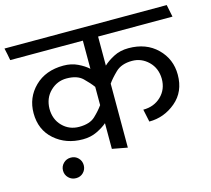

<svg xmlns="http://www.w3.org/2000/svg" viewBox="-121 -811 1150 1047"><g transform="rotate(-15 454.0 -288.0)"><path d="M273 -435Q220 -435 181 -397Q142 -359 141 -299Q141 -239 179 -200.5Q217 -162 273 -162Q333 -162 363.5 -191Q394 -220 413 -247V-350Q394 -376 363.5 -405.5Q333 -435 273 -435ZM634 -162Q695 -162 735 -200.5Q775 -239 775 -299Q774 -359 735 -397Q696 -435 643 -435Q583 -435 549.5 -402.5Q516 -370 499 -345V16L413 0V-145Q390 -125 354.5 -108Q319 -91 275 -91Q180 -91 115.5 -147.5Q51 -204 51 -298Q51 -386 112.5 -446.5Q174 -507 275 -507Q319 -507 354.5 -490Q390 -473 413 -452V-611H3Q0 -628 -3.5 -645.5Q-7 -663 -11 -680H905L919 -611H499V-447Q522 -469 558.5 -488Q595 -507 642 -507Q742 -507 803.5 -446.5Q865 -386 865 -298Q865 -202 799 -146.5Q733 -91 649 -91ZM184 104Q159 104 142 87Q125 70 125 46Q125 22 142 5Q159 -12 184 -12Q209 -12 225.5 5Q242 22 242 46Q242 70 225.5 87Q209 104 184 104Z"/></g></svg>

Font: Palanquin
Style: Regular
Weight: 400
Designer: Pria Ravichandran
Version: Version 1.0.4